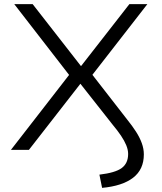

<svg xmlns="http://www.w3.org/2000/svg" viewBox="-20 -725 782 929"><path d="M474 184 461 120Q538 111 569 88Q600 65 600 20Q600 0 591 -22Q582 -44 565.5 -68.5Q549 -93 524 -123L368 -321H370L120 0H33L324 -375V-350L49 -705H138L372 -405L606 -705H693L417 -350V-376L595 -147Q620 -116 638 -88Q656 -60 666 -32.5Q676 -5 676 22Q676 95 624 135Q572 175 474 184Z"/></svg>

Font: Nunito Sans 7pt SemiExpanded Light
Style: Regular
Weight: 300
Width: 6
Designer: Vernon Adams
Foundry: Vernon Adams
Version: Version 3.101;gftools[0.9.27]